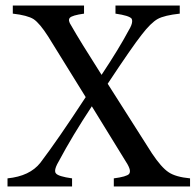

<svg xmlns="http://www.w3.org/2000/svg" viewBox="-20 -670 703 690"><path d="M663 0H389V-29Q435 -35 444 -45Q447 -49 447 -55Q447 -64 438 -80L310 -288Q240 -182 191 -90Q178 -68 178 -56Q178 -50 181 -47Q189 -36 239 -29V0H7V-29Q87 -37 125 -85Q188 -168 288 -321L153 -539Q123 -586 101 -601Q79 -615 26 -621V-650H282V-621Q239 -615 231 -606Q223 -597 236 -578Q266 -525 345 -401Q408 -496 442 -560Q455 -581 455 -594Q455 -599 453 -603Q444 -614 395 -621V-650H626V-621Q571 -615 547 -602Q522 -588 489 -545Q455 -502 367 -369L526 -119Q560 -68 586 -51Q611 -34 663 -29Z"/></svg>

Font: Shafarik
Style: Regular
Weight: 400
Version: Version 1.001; ttfautohint (v1.8.4.7-5d5b)